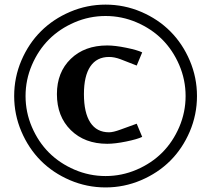

<svg xmlns="http://www.w3.org/2000/svg" viewBox="-20 -737 923 840"><path d="M449.2 -538.1Q483.4 -538.1 532.2 -528.1Q581.1 -518.1 602.1 -507.8L578.1 -450.2L506.8 -478Q480.5 -487.8 457 -487.8Q403.3 -487.8 375.2 -446.3Q347.2 -404.8 347.2 -325.2Q347.2 -243.7 375.2 -200.9Q403.3 -158.2 457 -158.2Q475.1 -158.2 506.8 -169.9L578.1 -195.8L602.1 -138.2Q581.1 -127.9 532.2 -117.9Q483.4 -107.9 449.2 -107.9Q350.6 -107.9 289.8 -167.7Q229 -227.5 229 -325.2Q229 -420.9 289.6 -479.5Q350.1 -538.1 449.2 -538.1ZM841.8 -316.9Q841.8 -235.4 810.1 -161.1Q778.3 -86.9 724.6 -33.4Q670.9 20 596.9 51.5Q522.9 83 441.9 83Q360.4 83 286.1 51.3Q211.9 19.5 158.4 -34.2Q105 -87.9 73.5 -161.9Q42 -235.8 42 -316.9Q42 -398.4 73.7 -472.7Q105.5 -546.9 159.2 -600.3Q212.9 -653.8 286.9 -685.3Q360.8 -716.8 441.9 -716.8Q523.4 -716.8 597.7 -685.1Q671.9 -653.3 725.3 -599.6Q778.8 -545.9 810.3 -471.9Q841.8 -397.9 841.8 -316.9ZM577.6 -639.2Q512.7 -667 441.9 -667Q371.1 -667 306.2 -639.2Q241.2 -611.3 194.3 -564.5Q147.5 -517.6 119.6 -452.6Q91.8 -387.7 91.8 -316.9Q91.8 -246.1 119.6 -181.2Q147.5 -116.2 194.3 -69.3Q241.2 -22.5 306.2 5.4Q371.1 33.2 441.9 33.2Q512.7 33.2 577.6 5.4Q642.6 -22.5 689.5 -69.3Q736.3 -116.2 764.2 -181.2Q792 -246.1 792 -316.9Q792 -387.7 764.2 -452.6Q736.3 -517.6 689.5 -564.5Q642.6 -611.3 577.6 -639.2Z"/></svg>

Font: Resagokr
Style: Bold
Weight: 600
Designer: gluk
Foundry: gluk
Version: Version 0.95